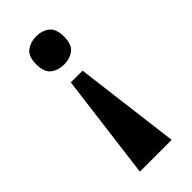

<svg xmlns="http://www.w3.org/2000/svg" viewBox="-231 -591 820 820"><g transform="rotate(-45 179.0 -181.0)"><path d="M178 -542Q213 -542 237.5 -523.5Q262 -505 262 -457Q262 -409 237.5 -390.5Q213 -372 178 -372Q144 -372 119 -390.5Q94 -409 94 -457Q94 -505 119 -523.5Q144 -542 178 -542ZM215 -298 275 180H83L144 -298Z"/></g></svg>

Font: Noto Serif Condensed Black
Style: Regular
Weight: 900
Width: 3
Designer: Monotype Design Team
Foundry: Monotype Imaging Inc.
Version: Version 2.015; ttfautohint (v1.8.4.7-5d5b)